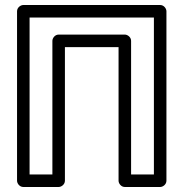

<svg xmlns="http://www.w3.org/2000/svg" viewBox="-20 -721 731 766"><path d="M98 -25V-651H594V-25H503V-558C503 -573.1 488.7 -583 478 -583H214C198.9 -583 189 -568.7 189 -558V-25ZM48 0C48 10.7 57.9 25 73 25H214C224.7 25 239 15.1 239 0V-533H453V0C453 10.7 462.9 25 478 25H619C629.7 25 644 15.1 644 0V-676C644 -686.7 634.1 -701 619 -701H73C62.3 -701 48 -691.1 48 -676Z"/></svg>

Font: Fog Sans
Style: Outline
Weight: 700
Foundry: Intel Corporation
Version: Version 1.00